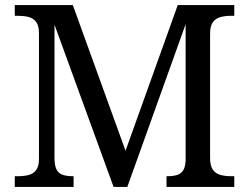

<svg xmlns="http://www.w3.org/2000/svg" viewBox="-20 -734 978 754"><path d="M38 0V-42H51Q73 -42 91.5 -46.5Q110 -51 121.5 -65.5Q133 -80 133 -109V-604Q133 -634 121.5 -648.5Q110 -663 91.5 -667.5Q73 -672 51 -672H38V-714H266L473 -142L678 -714H900V-672H887Q865 -672 846 -667Q827 -662 816 -647Q805 -632 805 -600V-114Q805 -83 816 -67.5Q827 -52 846 -47Q865 -42 887 -42H900V0H634V-42H637Q659 -42 674.5 -46.5Q690 -51 699 -64.5Q708 -78 709 -105V-639L480 0H426L194 -637V-114Q194 -83 202.5 -67.5Q211 -52 227.5 -47Q244 -42 266 -42H269V0Z"/></svg>

Font: Noto Serif Gujarati
Style: Regular
Weight: 400
Designer: Universal Thirst, Indian Type Foundry and the Monotype Design Team
Foundry: Monotype Imaging Inc.
Version: Version 2.102